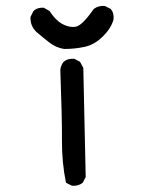

<svg xmlns="http://www.w3.org/2000/svg" viewBox="-20 -624 540 643"><path d="M221 -2 201 -12Q187 -80 187.5 -154Q188 -228 182 -390Q184 -406 193 -417Q207 -429 229 -427L248 -417L259 -397L267 -31L257 -12Q242 0 221 -2ZM195 -460Q168 -464 145.5 -481.5Q123 -499 102 -517Q81 -537 82 -567L92 -587Q106 -600 127 -598L146 -587Q166 -556 189 -543.5Q212 -531 233.5 -534.5Q255 -538 294 -594Q310 -606 331 -604L351 -594Q363 -579 360 -558Q352 -529 324 -501.5Q296 -474 263 -467Q230 -460 195 -460Z"/></svg>

Font: NaniFont Regular
Style: Regular
Weight: 400
Designer: Nanigashitei
Version: Version 1.036